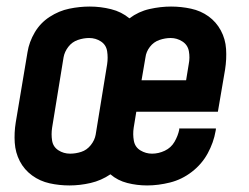

<svg xmlns="http://www.w3.org/2000/svg" viewBox="-20 -558 760 586"><path d="M192 8Q224 8 256.5 0.5Q289 -7 317 -26Q339 -7 368.5 0.5Q398 8 429 8Q463 8 499 -1Q535 -10 565.5 -33.5Q596 -57 614 -90Q632 -123 638 -158Q639 -162 639 -166H527Q527 -164 527 -162Q523 -143 512.5 -125Q502 -107 483 -98Q464 -89 444 -89Q425 -89 408.5 -99Q392 -109 388.5 -128.5Q385 -148 388 -168L396 -217H645L667 -346Q672 -378 670 -408.5Q668 -439 654 -465Q640 -491 616.5 -508Q593 -525 563 -531.5Q533 -538 502 -538Q470 -538 436.5 -530.5Q403 -523 375 -502Q351 -522 319 -530Q287 -538 254 -538Q223 -538 191.5 -531.5Q160 -525 131.5 -506.5Q103 -488 86 -459Q69 -430 64 -399L28 -184Q23 -153 25 -122.5Q27 -92 40.5 -66Q54 -40 78 -22.5Q102 -5 131.5 1.5Q161 8 192 8ZM194 -89Q174 -89 158 -99.5Q142 -110 139 -129Q136 -148 139 -168L174 -383Q177 -400 188.5 -415Q200 -430 217.5 -436Q235 -442 252 -442Q272 -442 288 -431.5Q304 -421 307 -401.5Q310 -382 307 -362L272 -147Q269 -130 257 -115Q245 -100 228 -94.5Q211 -89 194 -89ZM412 -313 424 -383Q426 -400 437.5 -415Q449 -430 466.5 -436Q484 -442 501 -442Q520 -442 536.5 -431.5Q553 -421 556.5 -401.5Q560 -382 556 -362L548 -313Z"/></svg>

Font: Iosevka Sparkle Semibold
Style: Italic
Weight: 600
Italic angle: -9°
Designer: Belleve Invis
Foundry: Belleve Invis
Version: Version 4.5.0; ttfautohint (v1.8.3)